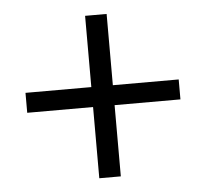

<svg xmlns="http://www.w3.org/2000/svg" viewBox="-42 -663 634 590"><g transform="rotate(-5 274.5 -367.5)"><path d="M241.2 -117.2H307.6V-336.9H510.7V-398.4H307.6V-618.2H241.2V-398.4H38.1V-336.9H241.2Z"/></g></svg>

Font: Gen Shin Gothic P Normal
Style: Regular
Weight: 300
Designer: [Source Han Sans]
Ryoko NISHIZUKA  (kana & ideographs); Paul D. Hunt (Latin, Greek & Cyrillic); Wenlong ZHANG  (bopomofo
Version: Version 1.002.20150607